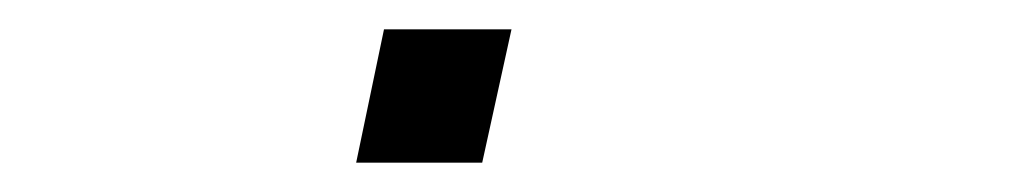

<svg xmlns="http://www.w3.org/2000/svg" viewBox="-20 -111 690 131"><path d="M223 0 242 -91H329L309 0Z"/></svg>

Font: Azeret Mono ExtraLight
Style: Italic
Weight: 250
Italic angle: -12°
Designer: Martin Vácha
Foundry: Displaay
Version: Version 1.002